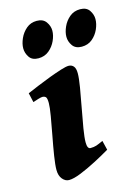

<svg xmlns="http://www.w3.org/2000/svg" viewBox="-102 -684 557 762"><g transform="rotate(-15 176.5 -303.0)"><path d="M263.2 -59.1Q235.4 -42.5 201.2 -24.7Q167 -6.8 136.2 5.6Q105.5 18.1 86.4 18.1Q71.3 18.1 59.6 4.2Q47.9 -9.8 47.9 -33.7Q47.9 -53.7 53.7 -90.8Q59.6 -127.9 67.6 -169.4Q75.7 -210.9 81.5 -246.1Q87.4 -281.2 87.4 -297.9Q87.4 -318.4 82.3 -323.2Q77.1 -328.1 68.8 -328.1Q63.5 -328.1 51.3 -324.5Q39.1 -320.8 29.3 -317.4L20.5 -356Q39.6 -364.3 65.9 -375.2Q92.3 -386.2 119.6 -396.5Q147 -406.7 168.9 -413.6Q190.9 -420.4 200.7 -420.4Q213.4 -420.4 221.2 -411.6Q229 -402.8 229 -382.3Q229 -362.8 222.9 -325.7Q216.8 -288.6 208.5 -245.8Q200.2 -203.1 194.1 -166Q188 -128.9 188 -109.4Q188 -82.5 201.2 -82.5Q215.3 -82.5 225.6 -85.9Q235.8 -89.4 253.9 -97.7ZM352.5 -572.3Q352.5 -552.7 343 -531.2Q333.5 -509.8 315.7 -494.9Q297.9 -480 272 -480Q246.6 -480 234.6 -497.1Q222.7 -514.2 222.7 -533.7Q222.7 -552.2 232.2 -573.7Q241.7 -595.2 259.8 -610.4Q277.8 -625.5 303.2 -625.5Q329.1 -625.5 340.8 -608.4Q352.5 -591.3 352.5 -572.3ZM175.3 -572.3Q175.3 -552.7 165.5 -531.2Q155.8 -509.8 137.7 -494.9Q119.6 -480 94.2 -480Q68.4 -480 56.9 -497.1Q45.4 -514.2 45.4 -533.7Q45.4 -552.2 54.9 -573.7Q64.5 -595.2 82.3 -610.4Q100.1 -625.5 125 -625.5Q150.9 -625.5 163.1 -608.4Q175.3 -591.3 175.3 -572.3Z"/></g></svg>

Font: Dai Banna SIL
Style: Bold Italic
Weight: 700
Italic angle: -11°
Designer: Victor Gaultney
Foundry: SIL International
Version: Version 4.000